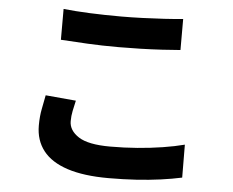

<svg xmlns="http://www.w3.org/2000/svg" viewBox="-54 -800 1108 912"><g transform="rotate(5 500.0 -344.0)"><path d="M213 -734Q269 -728 338.5 -725Q408 -722 488 -722Q537 -722 590.5 -724Q644 -726 694 -729Q744 -732 783 -736V-588Q748 -585 697.5 -582Q647 -579 592 -577.5Q537 -576 488 -576Q409 -576 341.5 -579.5Q274 -583 213 -587ZM309 -305Q303 -279 298 -255Q293 -231 293 -206Q293 -162 339 -132Q385 -102 490 -102Q557 -102 620 -107Q683 -112 740 -121Q797 -130 843 -142L844 15Q798 25 743.5 32.5Q689 40 627 44Q565 48 495 48Q377 48 299 22.5Q221 -3 182.5 -52.5Q144 -102 144 -172Q144 -217 151.5 -253.5Q159 -290 164 -318Z"/></g></svg>

Font: Noto Sans TC ExtraBold
Style: Regular
Weight: 800
Designer: Ryoko NISHIZUKA  (kana, bopomofo & ideographs); Paul D. Hunt (Latin, Greek & Cyrillic); Sandoll Communications , Soo-you
Foundry: Adobe
Version: Version 2.004-H2;hotconv 1.0.118;makeotfexe 2.5.65603